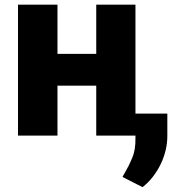

<svg xmlns="http://www.w3.org/2000/svg" viewBox="-20 -565 743 800"><path d="M55 0V-545.5H219.5V-340.6H381V-545.5H544.4V-91.6H677.2V-1.1Q677.6 29.1 670.5 59.7Q663.4 90.2 649.7 118.6Q636 147 616.8 171.7Q597.7 196.4 573.9 214.8L490.4 172.2Q493.3 166.9 496.1 161.8Q498.9 156.6 502.1 151.3Q509.9 138.1 517 123.8Q524.1 109.4 531.2 92.3Q538 76 541.4 55.8Q544.7 35.5 544.4 10.7V0H381V-208.1H219.5V0Z"/></svg>

Font: Inter P Extra Bold
Style: Regular
Weight: 800
Designer: Rasmus Andersson
Foundry: rsms
Version: Version 3.018;git-588b23468